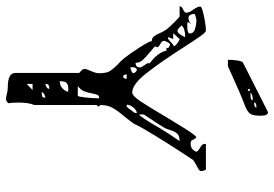

<svg xmlns="http://www.w3.org/2000/svg" viewBox="-164 -738 897 628"><g transform="rotate(90 284.0 -423.5)"><path d="M254 -1Q208 -1 208 -26V-235Q206 -236 200.5 -241.5Q195 -247 195 -252Q195 -258 202 -273.5Q209 -289 209 -300Q209 -322 203 -333Q197 -344 182 -359Q170 -369 159 -383Q146 -399 125 -431.5Q104 -464 104 -472Q94 -472 88.5 -479Q83 -486 77 -500Q71 -513 66 -520Q56 -532 40.5 -547.5Q25 -563 23 -563H-10Q-10 -570 0.5 -574.5Q11 -579 11 -584Q11 -596 0 -609Q-1 -611 -5 -617.5Q-9 -624 -9 -631Q-9 -636 22 -642.5Q53 -649 70 -649Q75 -649 87.5 -631.5Q100 -614 125 -575Q175 -497 210.5 -452.5Q246 -408 272 -408Q283 -408 301.5 -436Q320 -464 353 -520Q359 -529 374.5 -555Q390 -581 400.5 -596.5Q411 -612 418 -618Q423 -615 425 -610Q427 -605 429.5 -602Q432 -599 439 -599Q449 -599 455.5 -603.5Q462 -608 466 -618Q462 -625 455 -628.5Q448 -632 444 -636Q440 -640 440 -649H523Q525 -649 527 -643.5Q529 -638 529 -633Q529 -629 523 -625Q517 -621 510 -618Q494 -609 492 -606Q452 -546 417.5 -490Q383 -434 375 -415Q369 -405 351 -383Q332 -361 322.5 -344Q313 -327 313 -306Q313 -303 318 -298L313 -291V-88Q305 -69 305 -37Q305 -18 307 -2Q305 0 301 2.5Q297 5 294 5Q287 5 276.5 2Q266 -1 254 -1ZM51 -588H56Q79 -588 79 -596Q79 -609 64 -613.5Q49 -618 35 -618Q31 -618 16 -613L15 -610Q15 -603 18.5 -597.5Q22 -592 28 -592Q39 -592 48 -600L41 -589ZM70 -556Q80 -556 91 -581H84Q77 -581 66.5 -578Q56 -575 53 -569Q54 -568 60 -562Q66 -556 70 -556ZM94 -525Q98 -525 107 -534Q116 -543 121 -544Q118 -551 109 -557Q100 -563 97 -563L78 -542H97L91 -526ZM388 -497 406 -526Q411 -533 418.5 -544.5Q426 -556 431 -563Q414 -563 407 -555.5Q400 -548 395.5 -534Q391 -520 388 -514Q379 -499 366 -479Q353 -459 344 -446V-431Q350 -431 388 -497ZM139 -467Q157 -452 166 -442Q175 -432 175 -419Q190 -419 190 -433Q190 -438 183 -447.5Q176 -457 176 -461Q176 -464 177 -465Q142 -490 135 -520H125Q125 -520 126 -521.5Q127 -523 127 -525Q127 -526 123 -528.5Q119 -531 116 -532Q112 -532 108 -524.5Q104 -517 103 -514Q103 -508 106 -505Q109 -502 116.5 -498Q124 -494 124 -490Q124 -488 121 -483Q122 -481 139 -467ZM189 -408 190 -402Q195 -402 202 -405.5Q209 -409 209 -411Q209 -414 205.5 -418.5Q202 -423 198 -423Q194 -423 191.5 -418.5Q189 -414 189 -408ZM312 -390H318Q320 -390 338 -415L340 -423Q330 -423 321 -411.5Q312 -400 312 -390ZM220 -378Q227 -379 227 -390H213Q213 -379 220 -378ZM275 -276Q272 -260 267.5 -249.5Q263 -239 251 -230H283Q286 -233 288.5 -256Q291 -279 291 -300Q283 -300 280 -294.5Q277 -289 275 -276ZM235 -171Q248 -171 257 -178.5Q266 -186 270 -198L261 -199Q246 -199 240.5 -193Q235 -187 235 -171ZM244 -124Q260 -127 260 -137Q252 -137 248 -134.5Q244 -132 244 -124ZM270 -112Q280 -112 284.5 -113.5Q289 -115 289 -122L288 -124Q276 -122 270 -112ZM244 -63 264 -82H244ZM316 -777Q276 -762 215 -734L186 -721H165Q165 -737 167.5 -752.5Q170 -768 174 -770L334 -851L337 -852Q348 -852 348 -828Q348 -804 342 -794.5Q336 -785 316 -777ZM317 -814Q306 -814 304 -807H308Q320 -807 322 -814ZM292 -802Q280 -802 272 -795H281Q289 -795 293 -796.5Q297 -798 298 -802ZM264 -786Q267 -786 267 -789Q267 -793 264 -793Q260 -793 260 -789Q262 -786 264 -786Z"/></g></svg>

Font: Cabin Sketch
Style: Regular
Weight: 400
Version: Version 1.100